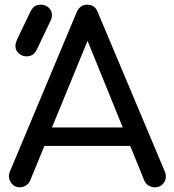

<svg xmlns="http://www.w3.org/2000/svg" viewBox="-20 -801 743 821"><path d="M65 0Q39 0 25.5 -22.5Q12 -45 23 -69L308 -749Q322 -781 353 -781Q386 -781 398 -749L685 -67Q695 -42 681.5 -21Q668 0 642 0Q628 0 615.5 -7.5Q603 -15 597 -29L340 -662H369L109 -29Q103 -15 90.5 -7.5Q78 0 65 0ZM122 -177 159 -256H556L592 -177ZM94 -560Q75 -560 60.5 -572.5Q46 -585 46 -604Q46 -610 47.5 -616Q49 -622 52 -630L108 -747Q117 -766 127.5 -773.5Q138 -781 155 -781Q174 -781 188 -768.5Q202 -756 202 -737Q202 -732 201 -726Q200 -720 197 -714L139 -592Q129 -572 118 -566Q107 -560 94 -560Z"/></svg>

Font: Comfortaa SemiBold
Style: Regular
Weight: 600
Designer: Johan Aakerlund
Foundry: Johan Aakerlund
Version: Version 3.104; ttfautohint (v1.8.1.43-b0c9)